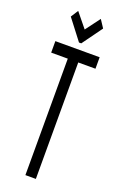

<svg xmlns="http://www.w3.org/2000/svg" viewBox="-153 -836 557 880"><g transform="rotate(20 125.0 -395.5)"><path d="M177 -791 124 -720 67 -790 44 -754 120 -655H131L202 -753ZM97 0H148V-568H232V-624H16V-568H97Z"/></g></svg>

Font: Inconsolata UltraCondensed Thin
Style: Regular
Weight: 100
Width: 1
Monospace: yes
Designer: Raph Levien, Cyreal, Brenton Simpson
Foundry: Raph Levien, Cyreal, Google
Version: Version 3.100